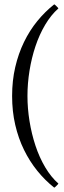

<svg xmlns="http://www.w3.org/2000/svg" viewBox="-20 -722 295 888"><path d="M107 -278Q107 -221 116.5 -162Q126 -103 144 -48.5Q162 6 189 51.5Q216 97 250 127Q251 127 243.5 135Q236 143 231 146Q188 112 152.5 68Q117 24 91 -29Q65 -82 50.5 -144.5Q36 -207 36 -278Q36 -349 50.5 -411.5Q65 -474 91 -527.5Q117 -581 152.5 -624.5Q188 -668 231 -702Q236 -699 243.5 -691Q251 -683 250 -683Q216 -653 189 -607.5Q162 -562 144 -508Q126 -454 116.5 -395Q107 -336 107 -278Z"/></svg>

Font: Vermiglione
Style: Regular
Weight: 400
Version: Version 1.000